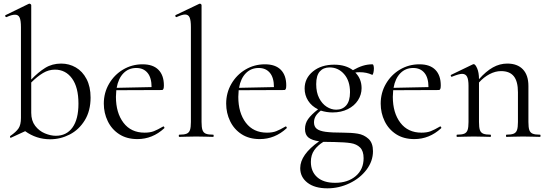

<svg xmlns="http://www.w3.org/2000/svg" viewBox="-20 -745 2980 1045"><path d="M473 -214Q473 -142 441.5 -90.5Q410 -39 359.5 -13Q309 13 253 13Q178 13 117 -31L41 4L39 5Q35 5 34.5 1Q34 -3 36 -5Q68 -27 81 -46.5Q94 -66 94 -103V-597Q94 -633 87 -649Q80 -665 62 -665Q43 -665 16 -652H14Q10 -652 8.5 -657Q7 -662 11 -663L136 -724L141 -725Q143 -725 146.5 -722.5Q150 -720 150 -717V-312Q188 -352 226 -375.5Q264 -399 313 -399Q356 -399 392.5 -378Q429 -357 451 -315Q473 -273 473 -214ZM407 -181Q407 -270 372 -318Q337 -366 279 -366Q245 -366 214 -347.5Q183 -329 150 -296V-131Q150 -88 171.5 -60Q193 -32 224.5 -19Q256 -6 284 -6Q342 -6 374.5 -51Q407 -96 407 -181Z M869 -57Q872 -57 874 -53Q876 -49 874 -47Q810 12 728 12Q670 12 629 -14.5Q588 -41 566.5 -85.5Q545 -130 545 -181Q545 -240 573.5 -289Q602 -338 650 -366.5Q698 -395 756 -395Q813 -395 842.5 -365Q872 -335 872 -280Q872 -267 869.5 -261Q867 -255 861 -255L613 -254Q611 -232 611 -218Q611 -131 652 -77Q693 -23 767 -23Q797 -23 817.5 -31Q838 -39 867 -56ZM615 -267 805 -271Q805 -322 783 -348.5Q761 -375 722 -375Q680 -375 652 -346.5Q624 -318 615 -267Z M956 -12Q983 -12 996 -17.5Q1009 -23 1014 -37.5Q1019 -52 1019 -81V-598Q1019 -634 1012 -650Q1005 -666 987 -666Q972 -666 941 -652H939Q936 -652 934.5 -657Q933 -662 936 -663L1064 -724L1068 -725Q1071 -725 1074 -722.5Q1077 -720 1077 -717V-81Q1077 -52 1082 -37.5Q1087 -23 1100 -17.5Q1113 -12 1140 -12Q1143 -12 1143 -6Q1143 0 1140 0Q1117 0 1103 -1L1048 -2L994 -1Q980 0 956 0Q953 0 953 -6Q953 -12 956 -12Z M1535 -57Q1538 -57 1540 -53Q1542 -49 1540 -47Q1476 12 1394 12Q1336 12 1295 -14.5Q1254 -41 1232.5 -85.5Q1211 -130 1211 -181Q1211 -240 1239.5 -289Q1268 -338 1316 -366.5Q1364 -395 1422 -395Q1479 -395 1508.5 -365Q1538 -335 1538 -280Q1538 -267 1535.5 -261Q1533 -255 1527 -255L1279 -254Q1277 -232 1277 -218Q1277 -131 1318 -77Q1359 -23 1433 -23Q1463 -23 1483.5 -31Q1504 -39 1533 -56ZM1281 -267 1471 -271Q1471 -322 1449 -348.5Q1427 -375 1388 -375Q1346 -375 1318 -346.5Q1290 -318 1281 -267Z M2010 78Q2010 132 1975 178.5Q1940 225 1882.5 252.5Q1825 280 1762 280Q1693 280 1653.5 249.5Q1614 219 1614 170Q1614 97 1717 24Q1679 19 1659.5 4Q1640 -11 1640 -43Q1640 -73 1657 -97Q1674 -121 1711 -150Q1676 -167 1657 -197Q1638 -227 1638 -263Q1638 -319 1683 -356Q1728 -393 1799 -393Q1861 -393 1901 -363Q1929 -379 1954.5 -387Q1980 -395 2008 -395Q2011 -395 2013 -388Q2015 -381 2015 -372Q2015 -360 2012 -348Q2009 -336 2005 -338Q1975 -352 1938 -352Q1922 -352 1914 -350Q1948 -316 1948 -265Q1948 -230 1928.5 -199.5Q1909 -169 1873 -151Q1837 -133 1790 -133Q1758 -133 1726 -143Q1706 -127 1697.5 -112Q1689 -97 1689 -79Q1689 -56 1704 -44Q1719 -32 1752.5 -27.5Q1786 -23 1848 -23Q1893 -23 1927 -17.5Q1961 -12 1985.5 10.5Q2010 33 2010 78ZM1701 -287Q1701 -242 1717 -211Q1733 -180 1758 -164Q1783 -148 1810 -148Q1844 -148 1864.5 -171.5Q1885 -195 1885 -243Q1885 -305 1853 -341.5Q1821 -378 1774 -378Q1740 -378 1720.5 -356Q1701 -334 1701 -287ZM1959 116Q1959 77 1940 58Q1921 39 1889 34Q1857 29 1801 28Q1759 28 1740 27Q1708 47 1690 73Q1672 99 1672 136Q1672 189 1706.5 219.5Q1741 250 1804 250Q1873 250 1916 213.5Q1959 177 1959 116Z M2376 -57Q2379 -57 2381 -53Q2383 -49 2381 -47Q2317 12 2235 12Q2177 12 2136 -14.5Q2095 -41 2073.5 -85.5Q2052 -130 2052 -181Q2052 -240 2080.5 -289Q2109 -338 2157 -366.5Q2205 -395 2263 -395Q2320 -395 2349.5 -365Q2379 -335 2379 -280Q2379 -267 2376.5 -261Q2374 -255 2368 -255L2120 -254Q2118 -232 2118 -218Q2118 -131 2159 -77Q2200 -23 2274 -23Q2304 -23 2324.5 -31Q2345 -39 2374 -56ZM2122 -267 2312 -271Q2312 -322 2290 -348.5Q2268 -375 2229 -375Q2187 -375 2159 -346.5Q2131 -318 2122 -267Z M2919 0Q2895 0 2881 -1L2827 -2L2774 -1Q2760 0 2736 0Q2734 0 2734 -6Q2734 -12 2736 -12Q2763 -12 2776 -17.5Q2789 -23 2794 -37.5Q2799 -52 2799 -81V-243Q2799 -302 2776.5 -330Q2754 -358 2707 -358Q2676 -358 2644.5 -341.5Q2613 -325 2587 -296V-81Q2587 -51 2592 -37Q2597 -23 2610 -17.5Q2623 -12 2650 -12Q2652 -12 2652 -6Q2652 0 2650 0Q2626 0 2612 -1L2558 -2L2505 -1Q2491 0 2467 0Q2465 0 2465 -6Q2465 -12 2467 -12Q2494 -12 2507 -17.5Q2520 -23 2525 -37.5Q2530 -52 2530 -81V-278Q2530 -312 2522 -327.5Q2514 -343 2495 -343Q2479 -343 2441 -328L2439 -327Q2435 -327 2433.5 -332Q2432 -337 2436 -338L2552 -394Q2558 -396 2558 -396Q2567 -396 2577 -373Q2587 -350 2587 -314Q2625 -357 2662.5 -378Q2700 -399 2741 -399Q2796 -399 2826 -367.5Q2856 -336 2856 -277V-81Q2856 -51 2861 -37Q2866 -23 2879 -17.5Q2892 -12 2919 -12Q2922 -12 2922 -6Q2922 0 2919 0Z"/></svg>

Font: Cormorant Garamond
Style: Regular
Weight: 400
Designer: Christian Thalmann (Catharsis Fonts)
Version: Version 3.000